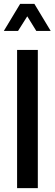

<svg xmlns="http://www.w3.org/2000/svg" viewBox="-32 -980 284 1000"><path d="M57 0V-720H165V0ZM62 -819H-12L73 -960H147L232 -819H157L110 -895Z"/></svg>

Font: Orbitron
Style: Regular
Weight: 500
Designer: Matt McInerney
Foundry: Matt McInerney
Version: 1.000